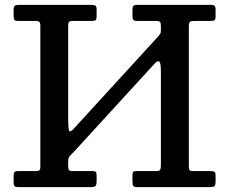

<svg xmlns="http://www.w3.org/2000/svg" viewBox="-20 -770 942 790"><path d="M642 -659Q642 -674.5 639 -679.2Q636 -684 620.5 -684H543.5Q532 -684 528.5 -688.8Q525 -693.5 525 -704V-727.5Q525 -742 528.8 -746Q532.5 -750 546.5 -750H845.5Q857.5 -750 862.2 -746.8Q867 -743.5 867 -730V-702Q867 -690.5 862.8 -687.2Q858.5 -684 846.5 -684H783.5Q767 -684 762 -680.2Q757 -676.5 757 -660.5V-84.5Q757 -73.5 760.2 -69.8Q763.5 -66 775.5 -66H846.5Q857.5 -66 862.2 -63.2Q867 -60.5 867 -48.5V-24.5Q867 -7 861.5 -3.5Q856 0 839.5 0H548Q533 0 529 -4.2Q525 -8.5 525 -24V-47.5Q525 -58.5 527.8 -62.2Q530.5 -66 541 -66H620Q635 -66 638.5 -71.2Q642 -76.5 642 -91V-476.5Q642 -512 635 -516.8Q628 -521.5 615.5 -507.5L285.5 -147Q277.5 -138 269 -130.2Q260.5 -122.5 260.5 -105.5V-87.5Q260.5 -75 263.8 -70.5Q267 -66 280 -66H359.5Q370.5 -66 374 -63Q377.5 -60 377.5 -48.5V-26Q377.5 -8.5 372.5 -4.2Q367.5 0 350.5 0H58Q44 0 40 -3.8Q36 -7.5 36 -22V-43.5Q36 -57.5 39.5 -61.8Q43 -66 56.5 -66H123.5Q136.5 -66 141.2 -68.8Q146 -71.5 146 -84.5V-664Q146 -676.5 141.5 -680.2Q137 -684 125 -684H55.5Q41.5 -684 38.8 -688.8Q36 -693.5 36 -708V-729.5Q36 -742.5 41 -746.2Q46 -750 58 -750H355Q366.5 -750 372 -747Q377.5 -744 377.5 -731.5V-703.5Q377.5 -691 374 -687.5Q370.5 -684 358.5 -684H280Q267.5 -684 264 -680Q260.5 -676 260.5 -662.5V-280.5Q260.5 -244 264 -233.5Q267.5 -223 284 -241L633.5 -623Q638 -628.5 640 -632.2Q642 -636 642 -646.5Z"/></svg>

Font: Besley* Medium
Style: Regular
Weight: 500
Designer: Owen Earl
Foundry: indestructible type*
Version: Version 3.000; ttfautohint (v1.8.3)